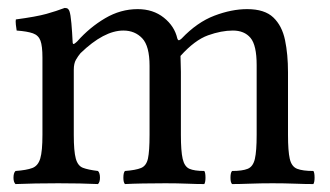

<svg xmlns="http://www.w3.org/2000/svg" viewBox="-20 -462 833 484"><path d="M163 -358Q163 -349 167 -351.5Q171 -354 175 -358Q206 -393 245 -416Q284 -439 327 -439Q366 -439 393 -417.5Q420 -396 427 -365Q429 -359 432.5 -361Q436 -363 438 -365Q477 -406 520.5 -422.5Q564 -439 603 -439Q647 -439 669 -418Q691 -397 698.5 -361Q706 -325 706 -280V-122Q706 -81 710.5 -61.5Q715 -42 729 -36.5Q743 -31 770 -31Q773 -27 773 -14Q773 -3 770 2Q749 2 723 1Q697 0 667 0Q637 0 610.5 1Q584 2 565 2Q561 -2 561 -14Q561 -27 565 -31Q591 -31 604.5 -36.5Q618 -42 622.5 -61.5Q627 -81 627 -122V-298Q627 -348 611.5 -366.5Q596 -385 567 -385Q538 -385 504.5 -373Q471 -361 435 -321Q435 -312 435.5 -302Q436 -292 436 -281V-122Q436 -81 440.5 -61.5Q445 -42 457.5 -36.5Q470 -31 495 -31Q498 -27 498 -14Q498 -3 495 2Q476 2 451.5 1Q427 0 397 0Q367 0 340.5 0.5Q314 1 295 2Q291 -2 291 -14Q291 -27 295 -31Q322 -33 335.5 -38.5Q349 -44 353 -62.5Q357 -81 357 -122V-296Q357 -346 338.5 -365.5Q320 -385 291 -385Q242 -385 183 -328Q177 -321 171.5 -311.5Q166 -302 166 -286V-122Q166 -81 171 -62.5Q176 -44 189 -39Q202 -34 227 -31Q232 -26 232 -14Q232 -3 227 2Q205 1 181 0.5Q157 0 127 0Q97 0 69.5 0.5Q42 1 19 2Q14 -3 14 -14Q14 -26 19 -31Q47 -33 61.5 -38.5Q76 -44 81.5 -62.5Q87 -81 87 -122V-317Q87 -346 82 -359.5Q77 -373 63 -378Q49 -383 22 -385Q21 -390 20 -399.5Q19 -409 20 -413Q72 -420 97 -427Q122 -434 143 -442Q149 -442 151.5 -439.5Q154 -437 155 -434Q158 -426 160 -403Q162 -380 163 -358Z"/></svg>

Font: Pochaevsk
Style: Regular
Weight: 400
Version: Version 1.210; ttfautohint (v1.8.4.7-5d5b)